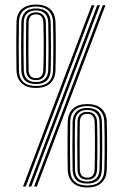

<svg xmlns="http://www.w3.org/2000/svg" viewBox="-20 -823 536 847"><path d="M139 -435Q97.5 -435 75.5 -455.8Q53.5 -476.5 52.8 -513.2Q52.2 -541.8 52 -578.9Q51.8 -616 51.9 -654.5Q52 -693 52.8 -724.8Q53.5 -762.8 76.1 -782.9Q98.8 -803 139 -803Q179 -803 201.4 -782.8Q223.8 -762.5 224.8 -725Q227.5 -619 224.8 -513.2Q223.8 -476.2 201.9 -455.6Q180 -435 139 -435ZM130.2 0 433.2 -800H445.2L142.5 0ZM81.5 0 384.5 -800H396.5L93.8 0ZM105.8 0 408.8 -800H421L118 0ZM139 -443.8Q211.8 -443.8 214.2 -513.8Q215 -541.8 215.2 -579Q215.5 -616.2 215.2 -654.6Q215 -693 214.2 -724.5Q213 -758.2 193.4 -776.2Q173.8 -794.2 139 -794.2Q104.2 -794.2 84.2 -776.8Q64.2 -759.2 63.5 -724.8Q62.5 -661.2 62.5 -614.1Q62.5 -567 63.5 -513.2Q65 -443.8 139 -443.8ZM139 -452.2Q75.5 -452.2 74 -514Q73.2 -559.5 73.2 -615.5Q73.2 -671.5 74.2 -724.5Q74.8 -752.5 90.8 -769.1Q106.8 -785.8 139 -785.8Q201.5 -785.8 203.5 -724.5Q204.8 -670.2 204.9 -620Q205 -569.8 203.5 -514Q201.5 -452.2 139 -452.2ZM139 -461Q163.2 -461 177.6 -474.4Q192 -487.8 192.8 -514.2Q195.5 -615.2 192.8 -723.8Q192 -751 177.1 -764Q162.2 -777 139 -777Q114 -777 99.6 -763.5Q85.2 -750 84.8 -724Q84.2 -695.8 84 -658.5Q83.8 -621.2 83.9 -583.2Q84 -545.2 84.8 -514.2Q85.8 -461 139 -461ZM139 -469.5Q96.5 -469.5 95.5 -514.2Q93.8 -624 95.5 -724Q96.5 -768.5 139 -768.5Q159.5 -768.5 170.5 -756.4Q181.5 -744.2 182.2 -723.8Q183 -695.5 183.2 -657.5Q183.5 -619.5 183.2 -581.4Q183 -543.2 182.2 -514.8Q180.5 -469.5 139 -469.5ZM139 -478.2Q170 -478.2 171.2 -515Q173 -573.5 172.9 -621.9Q172.8 -670.2 171.2 -723.2Q170.2 -759.8 139 -759.8Q107 -759.8 106.2 -723.8Q105.5 -695.8 105.4 -659Q105.2 -622.2 105.4 -584.2Q105.5 -546.2 106.2 -514.5Q107.2 -478.2 139 -478.2ZM365 4Q323.5 4 301.6 -16.8Q279.8 -37.5 278.8 -74.2Q278.2 -102.8 278 -139.9Q277.8 -177 278 -215.5Q278.2 -254 278.8 -285.8Q279.8 -323.8 302.4 -343.9Q325 -364 365 -364Q405.2 -364 427.5 -343.8Q449.8 -323.5 451 -286Q453.8 -180 451 -74.2Q449.8 -37.2 428 -16.6Q406.2 4 365 4ZM365 -4.8Q438 -4.8 440.2 -74.8Q441.2 -102.8 441.5 -140Q441.8 -177.2 441.5 -215.6Q441.2 -254 440.2 -285.5Q439.2 -319.2 419.6 -337.2Q400 -355.2 365 -355.2Q330.2 -355.2 310.4 -337.8Q290.5 -320.2 289.8 -285.8Q288.5 -222.2 288.6 -175.1Q288.8 -128 289.8 -74.2Q291.2 -4.8 365 -4.8ZM365 -13.2Q301.8 -13.2 300.2 -75Q299.5 -120.5 299.4 -176.5Q299.2 -232.5 300.2 -285.5Q301 -313.5 317 -330.1Q333 -346.8 365 -346.8Q427.8 -346.8 429.5 -285.5Q431 -231.2 431 -181Q431 -130.8 429.5 -75Q427.8 -13.2 365 -13.2ZM365 -22Q389.2 -22 403.6 -35.4Q418 -48.8 419 -75.2Q421.8 -176.2 419 -284.8Q418 -312 403.2 -325Q388.5 -338 365 -338Q340.2 -338 325.9 -324.5Q311.5 -311 311 -285Q310.2 -256.8 310.1 -219.5Q310 -182.2 310.1 -144.2Q310.2 -106.2 311 -75.2Q312 -22 365 -22ZM365 -30.5Q322.8 -30.5 321.8 -75.2Q319.8 -185 321.8 -285Q322.8 -329.5 365 -329.5Q385.8 -329.5 396.8 -317.4Q407.8 -305.2 408.2 -284.8Q409 -256.5 409.4 -218.5Q409.8 -180.5 409.5 -142.4Q409.2 -104.2 408.2 -75.8Q406.8 -30.5 365 -30.5ZM365 -39.2Q396.2 -39.2 397.5 -76Q399 -134.5 399 -182.9Q399 -231.2 397.5 -284.2Q396.2 -320.8 365 -320.8Q333.2 -320.8 332.2 -284.8Q331.8 -256.8 331.5 -220Q331.2 -183.2 331.5 -145.2Q331.8 -107.2 332.2 -75.5Q333.2 -39.2 365 -39.2Z"/></svg>

Font: Big Shoulders Inline Display
Style: Regular
Weight: 400
Designer: Patric King
Foundry: XO Type Co
Version: Version 1.000